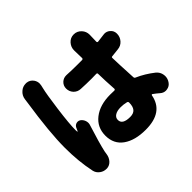

<svg xmlns="http://www.w3.org/2000/svg" viewBox="-177 -1046 1355 1355"><g transform="rotate(-45 500.0 -369.0)"><path d="M128.9 -705.1Q132.8 -739.3 159.2 -761.7Q181.6 -781.2 210.9 -781.2Q214.8 -781.2 218.8 -781.2Q250 -778.3 268.6 -752Q281.2 -733.4 281.2 -711.9Q281.2 -703.1 279.3 -694.3Q276.4 -682.6 274.4 -672.9Q262.7 -626 245.1 -493.7Q227.5 -361.3 227.5 -298.8Q227.5 -290 228.5 -285.2Q228.5 -283.2 230 -282.7Q231.4 -282.2 232.4 -284.2Q237.3 -295.9 245.1 -311.5Q253.9 -327.1 271.5 -331.1Q275.4 -332 280.3 -332Q292 -332 302.7 -324.2Q319.3 -310.5 325.2 -291Q328.1 -281.2 328.1 -271.5Q328.1 -260.7 324.2 -251Q282.2 -119.1 266.6 -48.8Q264.6 -39.1 262.7 -24.4Q258.8 3.9 240.2 24.9Q221.7 45.9 194.3 47.9Q191.4 47.9 188.5 47.9Q162.1 47.9 140.6 32.2Q116.2 14.6 110.4 -13.7Q85.9 -130.9 85.9 -264.6Q85.9 -417 125 -675.8Q127.9 -695.3 128.9 -705.1ZM632.8 -169.9Q632.8 -179.7 623 -182.6Q594.7 -189.5 566.4 -189.5Q531.2 -189.5 510.3 -176.3Q489.3 -163.1 489.3 -139.6Q489.3 -92.8 566.4 -92.8Q600.6 -92.8 616.7 -111.8Q632.8 -130.9 632.8 -169.9ZM914.1 -187.5Q939.5 -167 944.3 -134.8Q945.3 -127.9 945.3 -122.1Q945.3 -96.7 930.7 -75.2Q915 -50.8 885.7 -46.9Q880.9 -45.9 876 -45.9Q852.5 -45.9 834 -62.5Q812.5 -81.1 792 -95.7Q789.1 -98.6 786.1 -97.2Q783.2 -95.7 782.2 -92.8Q756.8 48.8 580.1 48.8Q473.6 48.8 411.1 4.4Q348.6 -40 348.6 -123Q348.6 -206.1 411.6 -255.4Q474.6 -304.7 578.1 -304.7Q594.7 -304.7 618.2 -303.7Q622.1 -303.7 625 -306.2Q627.9 -308.6 627.9 -312.5Q622.1 -400.4 621.1 -468.8Q621.1 -477.5 611.3 -477.5Q595.7 -476.6 565.4 -476.6Q511.7 -476.6 459 -479.5Q429.7 -480.5 408.2 -502Q387.7 -524.4 387.7 -554.7Q387.7 -583 408.2 -602.5Q427.7 -620.1 453.1 -620.1Q456.1 -620.1 458 -620.1Q510.7 -617.2 564.5 -617.2Q594.7 -617.2 610.4 -617.2Q620.1 -618.2 620.1 -627.9Q619.1 -642.6 619.1 -668L618.2 -705.1Q618.2 -737.3 639.6 -761.7Q662.1 -787.1 695.3 -787.1H696.3Q729.5 -787.1 752.9 -761.7Q774.4 -738.3 774.4 -706.1L772.5 -637.7Q772.5 -633.8 774.9 -631.3Q777.3 -628.9 781.2 -628.9Q811.5 -631.8 842.8 -636.7Q848.6 -637.7 853.5 -637.7Q876 -637.7 893.6 -623Q916 -604.5 916 -575.2Q916 -543 895 -519Q874 -495.1 841.8 -492.2Q810.5 -488.3 780.3 -485.4Q770.5 -485.4 771.5 -475.6Q772.5 -423.8 780.3 -275.4Q781.2 -265.6 790 -262.7Q854.5 -234.4 914.1 -187.5Z"/></g></svg>

Font: Gen Jyuu GothicX Heavy
Style: Bold
Weight: 900
Designer: [Source Han Sans]
Ryoko NISHIZUKA  (kana & ideographs); Paul D. Hunt (Latin, Greek & Cyrillic); Wenlong ZHANG  (bopomofo
Version: Version 1.002.20150607